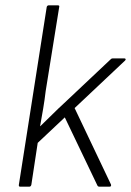

<svg xmlns="http://www.w3.org/2000/svg" viewBox="-20 -703 493 723"><path d="M56 0Q50 0 51 -7L156 -677Q158 -683 164 -683H197Q205 -683 203 -677L152 -360Q148 -326 142.5 -293.5Q137 -261 131 -228H132Q155 -250 177 -272Q199 -294 222 -315L395 -478Q399 -483 404 -483H449Q452 -483 453 -480.5Q454 -478 451 -475L261 -296L398 -8Q399 -4 397.5 -2Q396 0 392 0H355Q349 0 347 -4L224 -261L122 -165L98 -7Q96 0 90 0Z"/></svg>

Font: Sofia Sans Semi Condensed Light
Style: Italic
Weight: 300
Italic angle: -9°
Version: Version 4.100